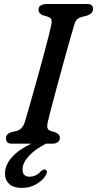

<svg xmlns="http://www.w3.org/2000/svg" viewBox="-20 -720 486 962"><path d="M219 -107Q214.5 -86 218.8 -76.2Q223 -66.5 237 -63L257 -57Q280 -48 280 -29Q280 -15.5 269.5 -7.8Q259 0 242.5 0H210.5Q156.5 27 124.8 61.5Q93 96 93 129Q93 149 102.8 157.2Q112.5 165.5 128 165.5Q142 165.5 156.5 159.5Q171 153.5 183 140Q196.5 127.5 206 129.5Q212 131 214.5 138Q217 145 209.5 157.5Q196.5 181.5 164 201.5Q131.5 221.5 90 221.5Q48 221.5 26.5 202Q5 182.5 5 149.5Q5 108 38.5 69.2Q72 30.5 136 0H42Q23 0 16.5 -7Q10 -14 10 -26Q9.5 -49.5 37.5 -58L61.5 -63.5Q92 -70.5 104.5 -109Q109.5 -126 120 -162.2Q130.5 -198.5 144 -246Q157.5 -293.5 171.8 -345.2Q186 -397 199.2 -445.8Q212.5 -494.5 222.2 -533.5Q232 -572.5 236.5 -593Q240.5 -611.5 237.2 -621.8Q234 -632 218.5 -636.5L197 -643Q173 -651.5 173 -671Q173 -700 217 -700H415Q433.5 -700 439.8 -693.2Q446 -686.5 446 -675Q446 -652 416.5 -642L391.5 -635.5Q374.5 -631 366.2 -623Q358 -615 352.5 -597Q345.5 -574 333.2 -531.5Q321 -489 306.5 -436.2Q292 -383.5 277.2 -329.2Q262.5 -275 249.8 -227.5Q237 -180 228.8 -147.5Q220.5 -115 219 -107Z"/></svg>

Font: Fraunces 9pt SuperSoft
Style: Italic
Weight: 400
Italic angle: -16°
Version: Version 1.000;[b76b70a41]